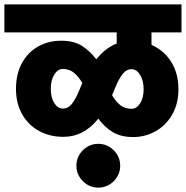

<svg xmlns="http://www.w3.org/2000/svg" viewBox="-40 -697 849 877"><path d="M0 0ZM652 -549V-492Q709 -467 742 -414.5Q775 -362 775 -289Q775 -223 746.5 -173.5Q718 -124 670.5 -97.5Q623 -71 569 -71Q512 -71 475 -93.5Q438 -116 409 -155Q343 -72 249 -72Q188 -72 139 -98.5Q90 -125 61.5 -174.5Q33 -224 33 -291Q33 -359 60 -408.5Q87 -458 134 -484.5Q181 -511 239 -511Q297 -511 333.5 -488Q370 -465 400 -426Q441 -478 493 -498V-549H-20V-677H789V-549ZM324 -289 336 -318Q319 -347 298 -364.5Q277 -382 247 -382Q224 -382 208 -356.5Q192 -331 192 -291Q192 -251 208 -226Q224 -201 247 -201Q272 -201 289.5 -224Q307 -247 324 -289ZM616 -289Q616 -329 600 -355Q584 -381 561 -381Q537 -381 519 -357.5Q501 -334 484 -291L472 -262Q488 -234 509 -217Q530 -200 561 -200Q584 -200 600 -225Q616 -250 616 -289ZM409 -40Q450 -40 479.5 -10.5Q509 19 509 60Q509 101 479.5 130.5Q450 160 409 160Q368 160 338.5 130.5Q309 101 309 60Q309 19 338.5 -10.5Q368 -40 409 -40Z"/></svg>

Font: Martel Sans Black
Style: Regular
Weight: 900
Designer: Dan Reynolds and Mathieu Réguer
Foundry: Dan Reynolds and Mathieu Réguer
Version: Version 1.002; ttfautohint (v1.1) -l 5 -r 5 -G 72 -x 0 -D la